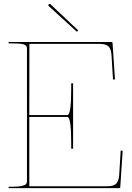

<svg xmlns="http://www.w3.org/2000/svg" viewBox="-20 -978 685 998"><path d="M24.9 0V-7.3H44.9Q77.1 -7.3 94.5 -11.7Q111.8 -16.1 116 -21.5Q120.1 -26.9 120.1 -35.6V-727.5Q120.1 -740.7 105.5 -746.6Q90.8 -752.4 44.9 -752.4H24.9V-759.8H560.1Q564.9 -759.8 564.9 -755.4L577.6 -565.4L567.4 -564.5L559.6 -691.4Q557.6 -724.1 543.5 -737.1Q529.3 -750 496.1 -750H132.8L132.3 -379.9H330.1Q350.1 -379.9 350.1 -515.1V-544.9H359.9V-205.1H350.1V-234.9Q350.1 -370.1 330.1 -370.1H132.3V-9.8H536.1Q569.8 -9.8 583.5 -22.9Q597.2 -36.1 599.6 -68.4L607.4 -195.3L617.7 -194.3L605 -4.4Q605 0 600.1 0ZM232.9 -946.8Q229 -950.7 233.9 -955.6Q238.3 -960 242.7 -955.6L386.7 -819.8L379.4 -813Z"/></svg>

Font: Znikomit
Style: Regular
Weight: 100
Designer: gluk
Foundry: gluk
Version: Version 0.53